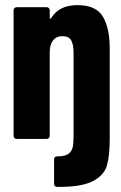

<svg xmlns="http://www.w3.org/2000/svg" viewBox="-20 -542 473 749"><path d="M204 68Q233 68 246.5 58.5Q260 49 263.5 32.5Q267 16 267 -14V-335Q267 -369 257.5 -385Q248 -401 223 -401Q200 -401 187 -384.5Q174 -368 174 -338V-12Q174 -7 170.5 -3.5Q167 0 162 0H45Q40 0 36.5 -3.5Q33 -7 33 -12V-502Q33 -507 36.5 -510.5Q40 -514 45 -514H162Q167 -514 170.5 -510.5Q174 -507 174 -502V-473Q174 -469 176 -469Q178 -469 180 -472Q211 -522 282 -522Q355 -522 381.5 -477Q408 -432 408 -354V0Q408 66 397 104Q386 142 341.5 165Q297 188 204 187Q191 187 191 175V80Q191 68 204 68Z"/></svg>

Font: Barlow Condensed
Style: Bold
Weight: 700
Width: 3
Designer: Jeremy Tribby
Foundry: Tribby Type
Version: Version 1.500